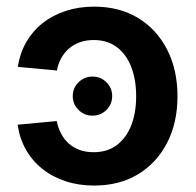

<svg xmlns="http://www.w3.org/2000/svg" viewBox="-20 -559 602 590"><path d="M264.2 -203.6Q239.3 -203.6 221.4 -221.2Q203.6 -238.8 203.6 -263.7Q203.6 -288.6 221.4 -306.2Q239.3 -323.7 264.2 -323.7Q289.6 -323.7 307.1 -306.2Q324.7 -288.6 324.7 -263.7Q324.7 -238.8 307.1 -221.2Q289.6 -203.6 264.2 -203.6ZM269 11.2Q221.7 11.2 181.2 -2.2Q140.6 -15.6 109.6 -40.5Q78.6 -65.4 59.3 -99.9Q40 -134.3 34.2 -175.8L154.3 -187Q158.7 -165.5 168.2 -147.7Q177.7 -129.9 191.9 -117.4Q206.1 -105 225.1 -98.1Q244.1 -91.3 268.1 -91.3Q310.1 -91.3 339.1 -113.3Q368.2 -135.3 383.3 -173.8Q398.4 -212.4 398.4 -263.2Q398.4 -314.5 383.3 -353.3Q368.2 -392.1 339.1 -414.1Q310.1 -436 268.1 -436Q244.6 -436 225.6 -429.2Q206.5 -422.4 192.1 -409.9Q177.7 -397.5 168.2 -380.4Q158.7 -363.3 154.8 -342.3L34.7 -353.5Q41 -395 60.5 -429.2Q80.1 -463.4 110.8 -487.8Q141.6 -512.2 181.9 -525.4Q222.2 -538.6 269 -538.6Q346.7 -538.6 404.1 -503.9Q461.4 -469.2 493.4 -407Q525.4 -344.7 525.4 -263.2Q525.4 -181.6 493.4 -119.9Q461.4 -58.1 404.1 -23.4Q346.7 11.2 269 11.2Z"/></svg>

Font: Inter 24pt SemiBold
Style: Regular
Weight: 600
Designer: Rasmus Andersson
Foundry: rsms
Version: Version 4.001;git-66647c0bb